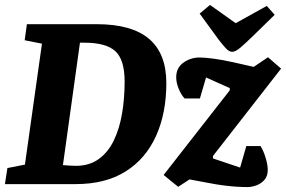

<svg xmlns="http://www.w3.org/2000/svg" viewBox="-34 -746 1159 778"><path d="M-14 0 -4 -65 67 -79 136 -569 66 -583 75 -648H358Q500 -648 570 -588.5Q640 -529 640 -409Q640 -287 598 -194.5Q556 -102 474.5 -51Q393 0 273 0ZM273 -74Q328 -74 366 -101.5Q404 -129 427 -176.5Q450 -224 460.5 -285.5Q471 -347 471 -415Q471 -504 433.5 -538.5Q396 -573 308 -573Q307 -573 299.5 -573Q292 -573 290 -573L221 -77Q235 -76 247.5 -75Q260 -74 273 -74ZM969 12Q948 12 924.5 10.5Q901 9 873 5.5Q845 2 809 -5L734 -19L688 11L629 -37L897 -380V-389L801 -432L776 -347H714Q700 -362 690 -386.5Q680 -411 680 -433Q680 -471 709 -492Q738 -513 775 -513Q795 -513 830 -508.5Q865 -504 910 -494L994 -475L1052 -514L1105 -468L829 -114V-104L939 -67L964 -154H1022Q1035 -132 1043 -104.5Q1051 -77 1051 -57Q1051 -32 1037 -16.5Q1023 -1 1004 5.5Q985 12 969 12ZM907 -536Q894 -536 880.5 -551Q867 -566 853 -584L775 -691L817 -726L921 -652L1047 -722L1079 -686L992 -601Q959 -569 939.5 -552.5Q920 -536 907 -536Z"/></svg>

Font: Faustina ExtraBold
Style: Italic
Weight: 800
Italic angle: -8°
Designer: Alfonso Garcia
Foundry: http://www.omnibus-type.com
Version: Version 1.200